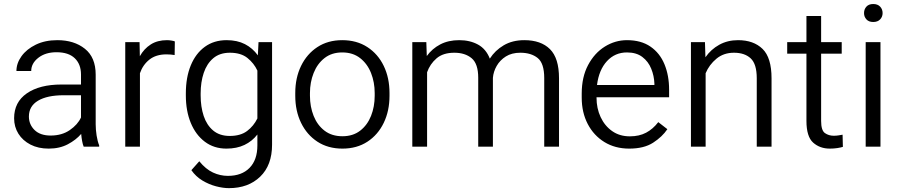

<svg xmlns="http://www.w3.org/2000/svg" viewBox="-20 -741 4548 970"><path d="M402.8 0Q397.9 -11.7 394.8 -29.1Q391.6 -46.4 390.1 -64.5Q364.3 -34.2 322.8 -12.2Q281.2 9.8 226.1 9.8Q173.3 9.8 134 -10.5Q94.7 -30.8 73 -65.4Q51.3 -100.1 51.3 -143.6Q51.3 -225.1 115.7 -269.5Q180.2 -314 290.5 -314H389.2V-364.7Q389.2 -416.5 357.7 -446.8Q326.2 -477.1 265.6 -477.1Q209.5 -477.1 173.6 -449Q137.7 -420.9 137.7 -382.3H63Q63 -421.4 88.6 -457Q114.3 -492.7 160.9 -515.4Q207.5 -538.1 269.5 -538.1Q354.5 -538.1 408.9 -494.6Q463.4 -451.2 463.4 -363.8V-113.3Q463.4 -86.4 468 -56.6Q472.7 -26.9 481 -6.8V0ZM235.8 -56.2Q292.5 -56.2 332.5 -83.7Q372.6 -111.3 389.2 -147.5V-259.8H301.8Q218.3 -259.8 172.1 -232.2Q126 -204.6 126 -152.3Q126 -112.3 154.5 -84.2Q183.1 -56.2 235.8 -56.2Z M863.3 -531.7 862.3 -462.9Q842.3 -466.3 820.8 -466.3Q768.1 -466.3 734.9 -439.9Q701.7 -413.6 687 -371.1V0H612.8V-528.3H685.1L686.5 -457Q707.5 -494.6 741.5 -516.4Q775.4 -538.1 823.7 -538.1Q834 -538.1 846.2 -536.1Q858.4 -534.2 863.3 -531.7Z M918.9 -258.8V-269Q918.9 -350.1 943.8 -410.6Q968.8 -471.2 1014.9 -504.6Q1061 -538.1 1125 -538.1Q1178.2 -538.1 1217.3 -518.1Q1256.3 -498 1282.7 -461.4L1286.1 -528.3H1354.5V-10.3Q1354.5 93.8 1294.4 151.6Q1234.4 209.5 1136.7 209.5Q1106.9 209.5 1071.3 200.2Q1035.6 190.9 1002.4 170.9Q969.2 150.9 946.8 118.7L986.8 73.7Q1019.5 113.8 1055.9 130.6Q1092.3 147.5 1131.3 147.5Q1201.2 147.5 1240.7 107.2Q1280.3 66.9 1280.3 -6.8V-61.5Q1253.9 -27.3 1215.1 -8.8Q1176.3 9.8 1124 9.8Q1061 9.8 1014.9 -24.9Q968.8 -59.6 943.8 -120.1Q918.9 -180.7 918.9 -258.8ZM993.7 -269V-258.8Q993.7 -201.7 1009 -155.3Q1024.4 -108.9 1057.1 -81.5Q1089.8 -54.2 1140.6 -54.2Q1195.3 -54.2 1228.5 -79.3Q1261.7 -104.5 1280.3 -142.6V-384.3Q1263.2 -421.4 1230.2 -448Q1197.3 -474.6 1141.6 -474.6Q1090.3 -474.6 1057.6 -447Q1024.9 -419.4 1009.3 -372.8Q993.7 -326.2 993.7 -269Z M1471.7 -257.3V-271Q1471.7 -347.7 1501 -408Q1530.3 -468.3 1583.5 -503.2Q1636.7 -538.1 1709 -538.1Q1782.2 -538.1 1835.9 -503.2Q1889.6 -468.3 1918.7 -408Q1947.8 -347.7 1947.8 -271V-257.3Q1947.8 -180.7 1918.7 -120.4Q1889.6 -60.1 1836.2 -25.1Q1782.7 9.8 1710 9.8Q1637.2 9.8 1583.7 -25.1Q1530.3 -60.1 1501 -120.4Q1471.7 -180.7 1471.7 -257.3ZM1545.9 -271V-257.3Q1545.9 -202.1 1564.5 -155.5Q1583 -108.9 1619.6 -80.8Q1656.2 -52.7 1710 -52.7Q1763.2 -52.7 1799.6 -80.8Q1835.9 -108.9 1854.5 -155.5Q1873 -202.1 1873 -257.3V-271Q1873 -325.2 1854.5 -372.1Q1835.9 -418.9 1799.3 -447.5Q1762.7 -476.1 1709 -476.1Q1655.8 -476.1 1619.4 -447.5Q1583 -418.9 1564.5 -372.1Q1545.9 -325.2 1545.9 -271Z M2275.4 -474.6Q2218.3 -474.6 2185.3 -446Q2152.3 -417.5 2137.7 -376V0H2063V-528.3H2133.8L2136.2 -458Q2163.1 -495.1 2204.1 -516.6Q2245.1 -538.1 2299.8 -538.1Q2354 -538.1 2394.8 -515.9Q2435.5 -493.7 2454.6 -444.8Q2481 -486.3 2524.9 -512.2Q2568.8 -538.1 2628.9 -538.1Q2712.9 -538.1 2758.5 -492.7Q2804.2 -447.3 2804.2 -345.7V0H2729.5V-346.7Q2729.5 -421.4 2696.3 -448Q2663.1 -474.6 2608.9 -474.6Q2565.4 -474.6 2535.6 -455.8Q2505.9 -437 2489.3 -408Q2472.7 -378.9 2470.2 -347.7V0H2396V-348.6Q2396 -418.9 2362.8 -446.8Q2329.6 -474.6 2275.4 -474.6Z M3158.7 9.8Q3087.4 9.8 3033.4 -23.4Q2979.5 -56.6 2949.2 -114.7Q2918.9 -172.9 2918.9 -247.6V-268.1Q2918.9 -352.1 2951.2 -412.6Q2983.4 -473.1 3035.6 -505.6Q3087.9 -538.1 3147.5 -538.1Q3218.8 -538.1 3266.1 -505.6Q3313.5 -473.1 3336.9 -416.5Q3360.4 -359.9 3360.4 -287.6V-249.5H2993.7V-247.6Q2993.7 -193.8 3014.4 -149.4Q3035.2 -105 3072.8 -78.6Q3110.4 -52.2 3162.1 -52.2Q3209.5 -52.2 3244.1 -70.6Q3278.8 -88.9 3305.7 -124L3351.6 -88.4Q3325.7 -49.8 3279.5 -20Q3233.4 9.8 3158.7 9.8ZM3147.5 -476.1Q3086.9 -476.1 3046.4 -432.1Q3005.9 -388.2 2996.1 -311.5H3286.1V-318.4Q3284.7 -357.9 3270 -394Q3255.4 -430.2 3225.3 -453.1Q3195.3 -476.1 3147.5 -476.1Z M3688 -474.6Q3635.7 -474.6 3599.4 -444.3Q3563 -414.1 3544.9 -371.1V0H3470.7V-528.3H3541.5L3543.9 -451.7Q3571.8 -491.7 3613.8 -514.9Q3655.8 -538.1 3708.5 -538.1Q3787.1 -538.1 3832.5 -493.9Q3877.9 -449.7 3877.9 -345.2V0H3803.2V-345.7Q3803.2 -417.5 3772.7 -446Q3742.2 -474.6 3688 -474.6Z M4232.4 -528.3V-469.7H4128.4V-129.9Q4128.4 -82 4147.7 -68.6Q4167 -55.2 4191.9 -55.2Q4204.6 -55.2 4216.8 -57.1Q4229 -59.1 4236.8 -60.5L4238.3 1Q4227.5 4.4 4210.2 7.1Q4192.9 9.8 4172.4 9.8Q4122.1 9.8 4088.1 -20.5Q4054.2 -50.8 4054.2 -130.4V-469.7H3957V-528.3H4054.2V-660.2H4128.4V-528.3Z M4345.2 -674.8Q4345.2 -694.3 4357.2 -707.5Q4369.1 -720.7 4391.6 -720.7Q4414.1 -720.7 4426.5 -707.5Q4439 -694.3 4439 -674.8Q4439 -656.2 4426.5 -643.1Q4414.1 -629.9 4391.6 -629.9Q4369.1 -629.9 4357.2 -643.1Q4345.2 -656.2 4345.2 -674.8ZM4428.2 -528.3V0H4353.5V-528.3Z"/></svg>

Font: Vazirmatn UI FD Light
Style: Regular
Weight: 300
Designer: Saber Rastikerdar
Foundry: Saber Rastikerdar
Version: Version 33.003